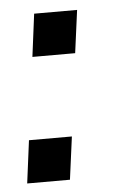

<svg xmlns="http://www.w3.org/2000/svg" viewBox="-41 -478 315 509"><g transform="rotate(-5 117.0 -223.5)"><path d="M140.1 -113.8 125 0H11.2L25.9 -113.8ZM183.1 -446.8 168 -333H54.2L68.8 -446.8Z"/></g></svg>

Font: Cooper Hewitt
Style: Medium Italic
Weight: 708
Designer: Village Type and Design LLC
Foundry: Cooper Hewitt Smithsonian Design Museum
Version: 1.000